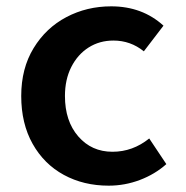

<svg xmlns="http://www.w3.org/2000/svg" viewBox="-20 -573 586 606"><path d="M47 -270Q47 -357 86 -421Q125 -485 189.5 -519Q254 -553 331 -553Q429 -553 496 -492L434 -411Q392 -445 338 -445Q294 -445 259.5 -423Q225 -401 205 -361.5Q185 -322 185 -270Q185 -191 227 -142.5Q269 -94 335 -94Q399 -94 451 -136L505 -55Q469 -23 421.5 -5Q374 13 323 13Q244 13 181.5 -21Q119 -55 83 -119Q47 -183 47 -270Z"/></svg>

Font: Nebula Sans Semibold
Style: Regular
Weight: 600
Designer: Paul D. Hunt for Adobe (as Source Sans)
Foundry: Nebula Entertainment & Broadcasting LLC
Version: Version 1.010